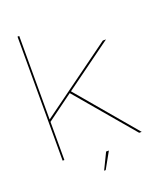

<svg xmlns="http://www.w3.org/2000/svg" viewBox="-165 -893 974 1142"><g transform="rotate(-20 322.5 -322.0)"><path d="M258 -365.5 567.5 0H583.5L267.5 -374ZM83 0H94V-241.5L262 -364.5L266.5 -367.5L572 -589.5H552L94 -256.5V-785H83ZM294.5 140.5H304.5L362 37.5H344.5Z"/></g></svg>

Font: Anybody Expanded Thin
Style: Regular
Weight: 250
Width: 7
Version: Version 1.113;gftools[0.9.25]